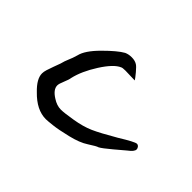

<svg xmlns="http://www.w3.org/2000/svg" viewBox="-72 -506 486 486"><g transform="rotate(45 171.0 -263.5)"><path d="M339.8 -240.2Q339.8 -244.1 336.9 -247.6Q334 -251 330.1 -251Q323.2 -251 285.2 -227.5Q245.1 -204.1 224.1 -194.8Q203.1 -185.5 173.8 -180.7Q144.5 -175.8 132.8 -175.8Q118.2 -175.8 103.5 -185.5Q83 -198.2 83 -212.9Q83 -218.8 88.4 -231.4Q93.8 -244.1 94.7 -251Q101.6 -281.2 124 -316.4Q146.5 -351.6 165 -359.4Q168 -361.3 178.7 -361.3Q183.6 -361.3 195.3 -360.8Q207 -360.4 210 -360.4Q211.9 -360.4 212.9 -360.4Q210 -365.2 200.2 -377Q190.4 -388.7 185.5 -391.6Q177.7 -396.5 166 -396.5Q155.3 -396.5 146.5 -392.6Q128.9 -382.8 99.6 -353.5Q70.3 -324.2 65.4 -302.7Q61.5 -289.1 57.1 -279.3Q52.7 -269.5 49.8 -257.8Q46.9 -250 43 -239.3Q39.1 -228.5 36.6 -220.7Q34.2 -212.9 34.2 -207Q34.2 -187.5 58.6 -164.1Q89.8 -131.8 123 -131.8Q128.9 -131.8 146.5 -133.8Q164.1 -135.7 194.8 -143.1Q225.6 -150.4 243.2 -162.1Q262.7 -174.8 267.6 -175.8Q275.4 -179.7 297.4 -198.2Q319.3 -216.8 325.2 -221.7Q339.8 -232.4 339.8 -240.2Z"/></g></svg>

Font: 辰宇落雁體 Thin Monospaced
Style: Regular
Weight: 100
Designer: Written by Liu, Wei-Chen; Created by Wang, Li-Yu.
Version: Version 1.000